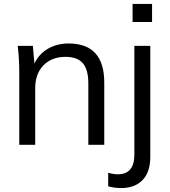

<svg xmlns="http://www.w3.org/2000/svg" viewBox="-20 -736 863 976"><path d="M510 -316V0H429V-312Q429 -382 401 -414.5Q373 -447 313 -447Q243 -447 201 -404Q159 -361 159 -288V0H78V-362Q78 -440 70 -503H147L155 -413Q178 -462 224 -488.5Q270 -515 329 -515Q510 -515 510 -316ZM579 150Q663 150 663 50V-503H744V60Q744 139 704.5 179.5Q665 220 596 220Q563 220 530 211V142Q557 150 579 150ZM654 -716H753V-624H654Z"/></svg>

Font: Muli
Style: Regular
Weight: 400
Designer: Vernon Adams
Foundry: Vernon Adams
Version: Version 2.000